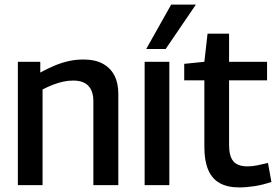

<svg xmlns="http://www.w3.org/2000/svg" viewBox="-20 -809 1214 839"><path d="M58 0V-539H156V-492Q189 -510 219 -522.5Q249 -535 280 -542Q311 -549 345 -549Q395 -549 428.5 -531Q462 -513 479.5 -480Q497 -447 497 -399V0H388V-366Q388 -411 366 -434Q344 -457 300 -457Q277 -457 255 -452Q233 -447 211 -438.5Q189 -430 166 -418V0Z M612 0V-539H720V0ZM619 -595 728 -789H836L704 -595Z M1025 10Q974 10 940 -9Q906 -28 889.5 -67.5Q873 -107 873 -167V-458H785V-530L873 -539L887 -662H981V-539H1147V-458H981V-175Q981 -126 1000 -104Q1019 -82 1061 -82Q1082 -82 1104.5 -86.5Q1127 -91 1151 -97L1166 -14Q1128 -1 1092 4.5Q1056 10 1025 10Z"/></svg>

Font: Georama ExtraCondensed Thin Medium
Style: Regular
Weight: 500
Version: Version 1.001